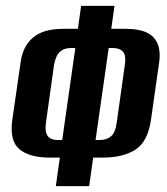

<svg xmlns="http://www.w3.org/2000/svg" viewBox="-20 -611 573 658"><path d="M171.3 26.9 185.1 -70.9H151Q80.4 -70.9 46.3 -99.8Q12.2 -128.7 22.2 -200.4L50.9 -399.1Q58.2 -452.7 93.4 -482.5Q128.7 -512.2 196.6 -512.2H247L258 -591H372.4L361.3 -512.2H410.5Q478.4 -512.2 505.8 -483.3Q533.2 -454.3 525.6 -398.2L497.5 -201.3Q487.2 -126.8 445.2 -98.9Q403.1 -70.9 331.9 -70.9H299.4L285.6 26.9ZM177.9 -131.2H193.2L238.2 -446.5H222.9Q199 -446.5 184.5 -432.7Q170.1 -418.9 164.9 -386.6L137.5 -191.1Q133 -158.8 143.5 -145Q154 -131.2 177.9 -131.2ZM321.6 -131.2Q345.8 -131.2 360.7 -144Q375.6 -156.9 380.1 -191.4L407.5 -386Q413 -420.1 401.8 -433.3Q390.5 -446.5 366.2 -446.5H352.5L307.5 -131.2Z"/></svg>

Font: Alumni Sans Thin
Style: Italic
Weight: 100
Italic angle: -8°
Designer: Robert E. Leuschke
Foundry: Robert E. Leuschke
Version: Version 1.016